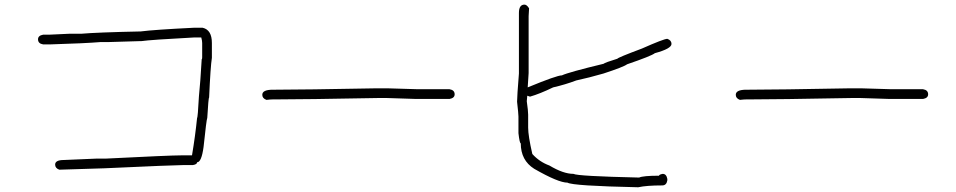

<svg xmlns="http://www.w3.org/2000/svg" viewBox="-20 -666 4040 811"><path d="M798.8 -548.8H835.9Q875 -540 875 -484.4V-421.9Q869.1 -384.8 863.3 -253.9Q860.4 -253.9 855.5 -168Q852.1 -161.6 839.8 -44.9Q831.1 19.5 812.5 19.5Q812.5 28.3 794.9 31.2H755.9Q718.3 31.2 419.9 44.9Q241.7 50.8 230.5 50.8Q212.9 44.4 212.9 29.3Q212.9 9.8 250 9.8Q256.3 9.8 388.7 3.9H427.7Q697.8 -9.8 746.1 -9.8H791Q804.7 -91.3 812.5 -168Q815.4 -168 820.3 -259.8Q826.2 -315.4 832 -416Q834 -416 834 -423.8V-484.4Q834 -494.1 830.1 -507.8H800.8Q616.2 -498 576.2 -492.2H568.4Q451.2 -488.3 437.5 -488.3H404.3Q339.4 -482.9 193.4 -478.5H162.1Q140.6 -481.9 140.6 -500Q140.6 -515.6 162.1 -519.5H187.5Q265.1 -523.4 271.5 -523.4H322.3Q389.2 -529.3 574.2 -533.2Q630.9 -540.5 798.8 -548.8Z M1572.3 -293H1615.2Q1732.4 -289.1 1746.1 -289.1H1878.9Q1900.4 -285.6 1900.4 -267.6Q1900.4 -252 1878.9 -248H1738.3Q1626 -252 1613.3 -252H1578.1Q1261.2 -246.1 1144.5 -246.1H1132.8Q1122.1 -246.1 1105.5 -244.1Q1087.9 -250.5 1087.9 -265.6Q1087.9 -287.1 1132.8 -287.1H1144.5Q1257.8 -287.1 1572.3 -293Z M2195.3 -646.5Q2205.1 -646.5 2214.8 -630.9Q2212.9 -607.9 2212.9 -597.7V-357.4Q2209 -299.3 2209 -296.9Q2332 -347.7 2353.5 -347.7Q2382.8 -361.3 2529.3 -396.5Q2535.2 -401.9 2587.9 -418Q2589.8 -422.9 2691.4 -460.9Q2784.2 -502 2798.8 -502Q2816.4 -495.6 2816.4 -480.5Q2816.4 -460.4 2746.1 -441.4Q2731.9 -429.7 2628.9 -394.5Q2614.3 -383.3 2529.3 -355.5Q2468.3 -337.9 2414.1 -326.2Q2367.7 -308.6 2316.4 -296.9Q2259.8 -269.5 2218.8 -257.8Q2217.8 -257.8 2207 -261.7V-259.8Q2205.1 -242.7 2205.1 -238.3Q2210.9 -197.8 2210.9 -181.6V-127Q2210.9 -92.3 2228.5 -15.6Q2258.3 17.6 2300.8 33.2Q2359.4 68.4 2402.3 68.4Q2418.9 78.1 2679.7 84Q2696.3 76.2 2763.7 76.2Q2763.7 71.3 2779.3 68.4Q2794.9 68.4 2798.8 89.8V95.7Q2795.4 117.2 2777.3 117.2Q2710.9 117.2 2675.8 125Q2398.9 119.1 2377 105.5Q2338.4 105.5 2236.3 46.9Q2179.7 11.2 2179.7 -60.5Q2174.8 -60.5 2169.9 -103.5V-173.8Q2169.9 -185.1 2164.1 -236.3Q2164.1 -257.8 2171.9 -355.5V-611.3Q2171.9 -646.5 2195.3 -646.5Z M3572.3 -293H3615.2Q3732.4 -289.1 3746.1 -289.1H3878.9Q3900.4 -285.6 3900.4 -267.6Q3900.4 -252 3878.9 -248H3738.3Q3626 -252 3613.3 -252H3578.1Q3261.2 -246.1 3144.5 -246.1H3132.8Q3122.1 -246.1 3105.5 -244.1Q3087.9 -250.5 3087.9 -265.6Q3087.9 -287.1 3132.8 -287.1H3144.5Q3257.8 -287.1 3572.3 -293Z"/></svg>

Font: CEF Fonts CJK Mono
Style: Regular
Weight: 400
Designer: PartyBoss (派对大魔王)
Version: Release 2.25